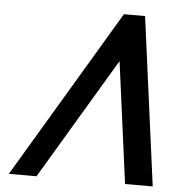

<svg xmlns="http://www.w3.org/2000/svg" viewBox="-51 -747 725 795"><g transform="rotate(5 311.5 -350.0)"><path d="M130 0 431 -505 498 0H613L520 -700H432L15 0Z"/></g></svg>

Font: Pfennig
Style: BoldItalic
Weight: 700
Italic angle: -13°
Version: Version 20100423